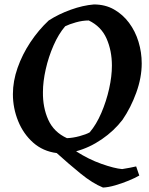

<svg xmlns="http://www.w3.org/2000/svg" viewBox="-20 -678 668 863"><path d="M443 165Q396 146 342 102Q288 58 235 10Q173 2 129 -37Q85 -76 61.5 -134Q38 -192 38 -255Q38 -313 59 -373Q80 -433 116.5 -488Q153 -543 199 -586Q244 -615 298.5 -634.5Q353 -654 402 -658Q453 -658 492.5 -635.5Q532 -613 560 -575.5Q588 -538 602.5 -490.5Q617 -443 617 -393Q617 -329 592.5 -261.5Q568 -194 531 -140Q493 -90 437.5 -52Q382 -14 322 2Q378 38 436 58.5Q494 79 529 82Q549 79 563.5 76Q578 73 592 70L606 111Q587 122 558 134Q529 146 498 155Q467 164 443 165ZM281 -57Q308 -58 337.5 -66Q367 -74 383 -83Q413 -118 435.5 -170.5Q458 -223 470.5 -279Q483 -335 483 -383Q483 -450 459 -504.5Q435 -559 379 -586Q351 -586 321 -577.5Q291 -569 273 -560Q243 -525 220.5 -473.5Q198 -422 185.5 -366.5Q173 -311 173 -264Q172 -195 197 -139.5Q222 -84 281 -57Z"/></svg>

Font: Labrada SemiBold
Style: Italic
Weight: 600
Italic angle: -7°
Designer: Mercedes Jáuregui
Foundry: Omnibus-Type Team
Version: Version 1.000; ttfautohint (v1.8.4.7-5d5b)